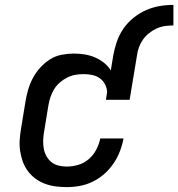

<svg xmlns="http://www.w3.org/2000/svg" viewBox="-20 -757 729 785"><path d="M253 8Q230 8 207 5Q184 2 163 -6Q142 -14 124.5 -27Q107 -40 94 -57.5Q81 -75 73.5 -95.5Q66 -116 62.5 -138.5Q59 -161 60.5 -184.5Q62 -208 66 -231L84 -341Q88 -366 95 -390Q102 -414 114 -437Q126 -460 144 -480Q162 -500 184 -514Q206 -528 231.5 -533Q257 -538 281 -538Q304 -538 326 -534.5Q348 -531 368 -522.5Q388 -514 405 -500.5Q422 -487 433 -469L443 -530Q448 -558 457.5 -586Q467 -614 484 -639Q501 -664 525 -683.5Q549 -703 576 -715Q603 -727 631.5 -732Q660 -737 689 -737V-653Q672 -653 654.5 -650.5Q637 -648 620.5 -640.5Q604 -633 589.5 -621.5Q575 -610 564.5 -595Q554 -580 548 -563.5Q542 -547 540 -530L510 -349H413L418 -381Q417 -398 409 -413Q401 -428 387.5 -437.5Q374 -447 356.5 -450.5Q339 -454 322 -454Q305 -454 288 -451Q271 -448 255 -440Q239 -432 225 -420Q211 -408 201.5 -392.5Q192 -377 186.5 -360.5Q181 -344 178 -327L160 -217Q157 -200 156.5 -182.5Q156 -165 159 -149Q162 -133 170 -118.5Q178 -104 190.5 -94Q203 -84 219.5 -80Q236 -76 253 -76Q276 -76 300 -83Q324 -90 343 -106.5Q362 -123 373.5 -145Q385 -167 390 -191H485Q480 -164 470 -138Q460 -112 444 -88.5Q428 -65 406.5 -46Q385 -27 359.5 -14.5Q334 -2 307 3Q280 8 253 8Z"/></svg>

Font: Iosevka Slab MdExObl
Style: Regular
Weight: 500
Width: 7
Italic angle: -9°
Monospace: yes
Designer: Belleve Invis
Foundry: Belleve Invis
Version: Version 11.1.1; ttfautohint (v1.8.3)